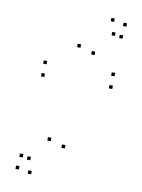

<svg xmlns="http://www.w3.org/2000/svg" viewBox="-103 -822 826 1113"><g transform="rotate(10 310.0 -265.0)"><path d="M314.2 -550.3V-570.3H294.2V-550.3ZM238.5 12.8V-7.2H218.5V12.8ZM141 142.7V122.7H121V142.7ZM94.8 134.3V114.3H74.8V134.3ZM85 206.8V186.8H65V206.8ZM159.7 222V202H139.7V222ZM326 40.5V20.5H306V40.5ZM402.2 -522.8V-542.8H382.2V-522.8ZM499 -652.5V-672.5H479V-652.5ZM545.2 -644.2V-664.2H525.2V-644.2ZM555 -716.7V-736.7H535V-716.7ZM480.3 -731.8V-751.8H460.3V-731.8ZM137.3 -421.5V-441.5H117.3V-421.5ZM137.3 -346.8V-366.8H117.3V-346.8ZM537.2 -346.8V-366.8H517.2V-346.8ZM537.2 -421.5V-441.5H517.2V-421.5Z"/></g></svg>

Font: Monaspace Radon Dots Var
Style: Regular
Weight: 400
Designer: Riley Cran and the Lettermatic Team
Version: Version 1.100 (Monaspace Radon Dots)